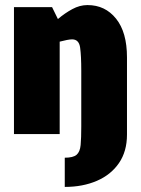

<svg xmlns="http://www.w3.org/2000/svg" viewBox="-20 -528 555 756"><path d="M235 93Q268 93 281.5 81.5Q295 70 297.5 43Q300 16 300 -30V-250Q300 -308 295.5 -340.5Q291 -373 264 -373Q256 -373 243 -370.5Q230 -368 215 -364V0H35V-500H185L208 -453Q235 -476 264.5 -492Q294 -508 324 -508H325Q394 -508 437 -454.5Q480 -401 480 -302V2Q480 68 448.5 114Q417 160 361.5 184Q306 208 235 208Z"/></svg>

Font: Epunda Sans Black
Style: Regular
Weight: 900
Designer: Simon Atzbach
Foundry: typofactur
Version: Version 2.204; ttfautohint (v1.8.4.7-5d5b)